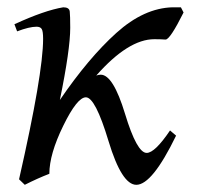

<svg xmlns="http://www.w3.org/2000/svg" viewBox="-20 -499 539 526"><path d="M353.5 7.3Q313.5 7.3 277.3 -112.5Q241.2 -232.4 215.3 -232.4Q191.4 -232.4 153.3 -154.5Q115.2 -76.7 115.2 -22.9Q83.5 -10.7 47.9 7.3L32.2 -7.8Q98.1 -297.4 98.1 -392.6Q98.1 -413.6 94.2 -419.7Q90.3 -425.8 80.1 -425.8Q60.5 -425.8 26.9 -413.1L19.5 -432.6Q102.5 -470.7 153.3 -479Q169.9 -479 171.1 -467.3Q172.4 -455.6 172.4 -422.9Q172.4 -363.3 144 -225.1Q222.7 -340.3 298.6 -408.7Q374.5 -477.1 453.1 -479H475.6L482.9 -464.8Q445.8 -390.6 433.6 -390.6Q419.4 -391.6 402.8 -391.6Q331.5 -391.6 243.7 -292Q250 -294.4 255.9 -294.4Q290 -294.4 322.5 -187.3Q355 -80.1 381.8 -80.1Q404.3 -80.1 445.8 -141.6L462.4 -127.4Q397 7.3 353.5 7.3Z"/></svg>

Font: Kelvinch
Style: Italic
Weight: 400
Italic angle: -10°
Designer: Paul James Miller
Foundry: High-Logic / Made with FontCreator
Version: Version 3.40;July 22, 2017;FontCreator 11.0.0.2388 64-bit